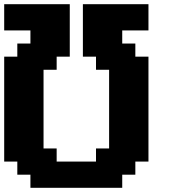

<svg xmlns="http://www.w3.org/2000/svg" viewBox="-20 -895 852 915"><path d="M125 0H562.5V-62.5H625V-125H687.5V-625H625V-687.5H562.5V-750H687.5V-875H375V-625H437.5V-562.5H500V-187.5H437.5V-125H250V-187.5H187.5V-562.5H250V-625H312.5V-875H0V-750H125V-687.5H62.5V-625H0V-125H62.5V-62.5H125Z"/></svg>

Font: Faithful 32x
Style: Semibold
Weight: 400
Foundry: Faithful Resource Pack
Version: Version 1.0; January 27, 2023